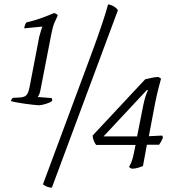

<svg xmlns="http://www.w3.org/2000/svg" viewBox="-20 -770 808 881"><path d="M159 -287Q153 -287 134.5 -289Q116 -291 94 -294Q72 -297 54 -300.5Q36 -304 30 -306Q33 -317 39 -321L75 -323Q95 -325 103 -335.5Q111 -346 116 -372L160 -601Q163 -614 168 -629Q173 -644 174 -647V-648L91 -640Q94 -658 101 -667Q140 -676 175 -689Q210 -702 228 -710Q233 -709 238 -706.5Q243 -704 245 -699Q237 -683 229.5 -665Q222 -647 216 -616L166 -359Q164 -346 160 -337Q156 -328 153 -325L217 -320Q218 -319 219 -315.5Q220 -312 219 -307Q212 -300 191 -293.5Q170 -287 159 -287ZM218 91Q197 91 177 76L396 -513Q427 -596 448 -659Q469 -722 476 -750Q490 -748 502.5 -740.5Q515 -733 521 -723ZM586 4Q583 4 578.5 1Q574 -2 572 -4Q577 -12 583 -26.5Q589 -41 594 -66L602 -105H421Q414 -115 410 -125Q406 -135 405 -148L646 -406Q657 -408 672 -412Q687 -416 707 -417L719 -409Q715 -396 707.5 -366.5Q700 -337 692 -298L663 -145L724 -148L728 -139Q720 -119 710 -106H654L636 -8Q629 -5 614.5 -0.5Q600 4 586 4ZM455 -144H609L638 -290Q647 -332 659 -356L654 -357Z"/></svg>

Font: Texturina 72pt 72pt Thin
Style: Italic
Weight: 100
Italic angle: -11°
Designer: Guillermo Torres Carreño
Foundry: Omnibus-Type
Version: Version 1.002; ttfautohint (v1.8.3)